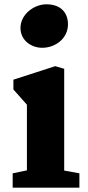

<svg xmlns="http://www.w3.org/2000/svg" viewBox="-20 -868 405 888"><path d="M175.3 -647C235.8 -647 294.4 -689.5 294.4 -755.9C294.4 -806.2 264.2 -848.1 194.3 -848.1C137.2 -848.1 74.7 -801.3 74.7 -738.8C74.7 -681.6 124 -647 175.3 -647ZM38.6 0H347.2V-66.4L276.9 -79.1V-549.8L235.4 -562L42 -499.5V-454.1L104.5 -383.8V-80.1L38.6 -66.4Z"/></svg>

Font: Merriweather
Style: Heavy
Weight: 900
Designer: Eben Sorkin ( eben@eyebytes.com )
Foundry: Sorkin Type Co.
Version: Version 1.003